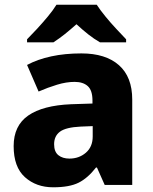

<svg xmlns="http://www.w3.org/2000/svg" viewBox="-20 -786 650 816"><path d="M326 -559Q429 -559 485.5 -509Q542 -459 542 -363V0H425L392 -74H388Q353 -29 314 -9.5Q275 10 206 10Q134 10 86 -33Q38 -76 38 -165Q38 -252 100 -295Q162 -338 282 -343L373 -346V-359Q373 -402 353 -420Q333 -438 297 -438Q262 -438 222.5 -426Q183 -414 144 -397L95 -510Q140 -534 198 -546.5Q256 -559 326 -559ZM323 -248Q260 -245 235 -226.5Q210 -208 210 -173Q210 -141 228 -126.5Q246 -112 275 -112Q316 -112 345 -137Q374 -162 374 -206V-250ZM391 -766Q406 -743 428.5 -715.5Q451 -688 475 -662.5Q499 -637 516 -619V-606H405Q379 -621 355 -640Q331 -659 305 -683Q278 -659 255.5 -641Q233 -623 207 -606H95V-619Q114 -638 137.5 -663.5Q161 -689 183.5 -716Q206 -743 220 -766Z"/></svg>

Font: Noto Sans Canadian Aboriginal ExtraBold
Style: Regular
Weight: 800
Designer: Monotype Design Team, Typotheque's Kevin King
Foundry: Monotype Imaging Inc.
Version: Version 2.004; ttfautohint (v1.8.4.7-5d5b)